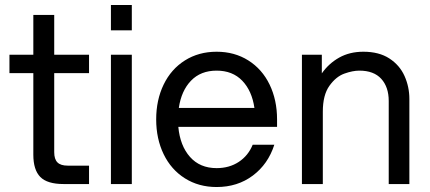

<svg xmlns="http://www.w3.org/2000/svg" viewBox="-20 -740 1728 772"><path d="M198 -680V-520H338V-446H198V-128Q198 -100 211 -87Q224 -74 252 -74H338V0H236Q170 0 142 -28.5Q114 -57 114 -118V-446H18V-520H114V-680Z M426 -520H510V0H426ZM426 -720H510V-618H426Z M608 -260Q608 -338 638 -400Q668 -462 723.5 -497Q779 -532 851 -532Q923 -532 978.5 -497Q1034 -462 1064 -400Q1094 -338 1094 -260V-230H697Q704 -154 744 -109Q784 -64 851 -64Q902 -64 940 -89Q978 -114 996 -158H1083Q1058 -80 996.5 -34Q935 12 851 12Q779 12 723.5 -23Q668 -58 638 -120Q608 -182 608 -260ZM1003 -306Q993 -375 954 -415.5Q915 -456 851 -456Q787 -456 748 -415.5Q709 -375 699 -306Z M1425 -456Q1398 -456 1364.5 -444Q1331 -432 1304.5 -395Q1278 -358 1278 -291V0H1194V-520H1274V-445Q1302 -485 1344 -508.5Q1386 -532 1441 -532Q1504 -532 1545.5 -505Q1587 -478 1606.5 -434.5Q1626 -391 1626 -342V0H1543V-334Q1543 -390 1513 -423Q1483 -456 1425 -456Z"/></svg>

Font: Aspekta 400
Style: Regular
Weight: 400
Designer: Ivo Dolenc
Version: Version 2.000